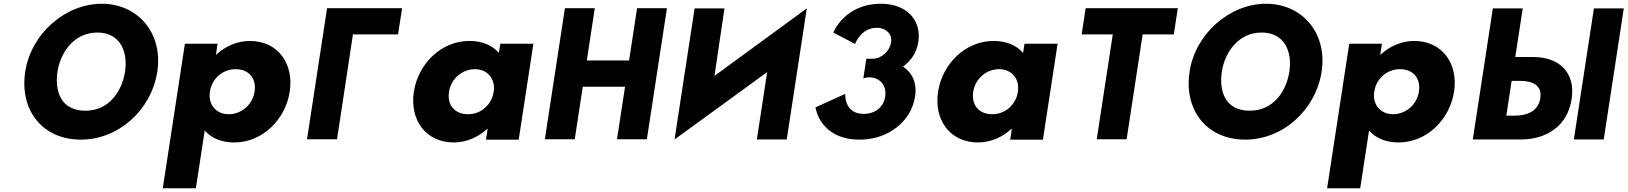

<svg xmlns="http://www.w3.org/2000/svg" viewBox="-20 -747 8706 1027"><path d="M287.6 -363.9C303.6 -468.5 377.4 -573 500.6 -573C624.7 -573 664.8 -468.5 648.8 -363.9C632.8 -259.4 564.1 -154.8 436.6 -154.8C305.7 -154.8 271.6 -259.4 287.6 -363.9ZM115 -363.9C83.7 -159.1 205.5 -0.1 412.9 -0.1C614.4 -0.1 790 -159.1 821.4 -363.9C852.7 -568.8 718.8 -726.9 524.2 -726.9C331.2 -726.9 146.4 -568.8 115 -363.9Z M1341.8 -257C1331 -186 1270.3 -136 1203.3 -136C1137.3 -136 1092 -186 1102.8 -257C1113.5 -327 1171.2 -377 1240.2 -377C1312.2 -377 1352.5 -327 1341.8 -257ZM1529.8 -257C1552.8 -407 1466.3 -528 1316.3 -528C1246.3 -528 1181.6 -497 1137.1 -455H1135.1L1144 -513H969L850.7 260H1027.7L1075 -49C1110.7 -8 1164.2 15 1233.2 15C1383.2 15 1506.9 -107 1529.8 -257Z M1867.8 -562.9H2109.2L2130.7 -703.1H1729.5L1622.2 -1.9H1782.8Z M2381.7 -256C2392.5 -327 2453.2 -377 2520.2 -377C2586.2 -377 2631.5 -327 2620.7 -256C2610 -186 2552.3 -136 2483.3 -136C2411.3 -136 2371 -186 2381.7 -256ZM2193.7 -256C2170.7 -106 2257.2 15 2407.2 15C2477.2 15 2541.9 -16 2586.4 -58H2588.4L2579.5 0H2754.5L2833 -513H2656L2648.5 -464C2612.8 -505 2559.3 -528 2490.3 -528C2340.3 -528 2216.6 -406 2193.7 -256Z M3097.3 -283.2H3323.4L3280.3 -1.9H3440.1L3547.4 -703.1H3387.6L3344.9 -423.5H3118.8L3161.5 -703.1H3001.7L2894.4 -1.9H3054.2Z M4188.2 -0.9 4295.5 -702.1 3801.6 -340.9 3855.2 -702.1H3695.4L3588.1 -0.9L4083.5 -361.3L4028.4 -0.9Z M4553.8 -511.8C4553.8 -511.8 4583.2 -598.5 4671.6 -598.5C4716.7 -598.5 4753.4 -566.2 4746.5 -521.2C4738.7 -470.2 4691.3 -432.8 4648.8 -432.8H4614L4598 -328.2C4598 -328.2 4612.4 -333.3 4629.4 -333.3C4685.5 -333.3 4724 -290.8 4714.8 -230.5C4705.7 -171 4658.1 -137.8 4599.4 -137.8C4494 -137.8 4501.1 -244.9 4501.1 -244.9L4342.1 -172.7C4342.1 -172.7 4363.3 -0.1 4579.2 -0.1C4729.7 -0.1 4854 -96.2 4874.6 -230.5C4885.9 -304.4 4859.2 -358 4809.9 -391.1C4852.7 -420.9 4883.3 -465.1 4892.1 -522.9C4910.3 -641.9 4826.4 -726.9 4693 -726.9C4496.6 -726.9 4437.4 -573 4437.4 -573Z M5185.7 -256C5196.5 -327 5257.2 -377 5324.2 -377C5390.2 -377 5435.5 -327 5424.7 -256C5414 -186 5356.3 -136 5287.3 -136C5215.3 -136 5175 -186 5185.7 -256ZM4997.7 -256C4974.7 -106 5061.2 15 5211.2 15C5281.2 15 5345.9 -16 5390.4 -58H5392.4L5383.5 0H5558.5L5637 -513H5460L5452.5 -464C5416.8 -505 5363.3 -528 5294.3 -528C5144.3 -528 5020.6 -406 4997.7 -256Z M5765.6 -562.9H5932.2L5846.4 -1.9H6006.2L6092 -562.9H6258.6L6280.1 -703.1H5787.1Z M6515.6 -363.9C6531.6 -468.5 6605.4 -573 6728.6 -573C6852.7 -573 6892.8 -468.5 6876.8 -363.9C6860.8 -259.4 6792.1 -154.8 6664.6 -154.8C6533.7 -154.8 6499.6 -259.4 6515.6 -363.9ZM6343 -363.9C6311.7 -159.1 6433.5 -0.1 6640.9 -0.1C6842.4 -0.1 7018 -159.1 7049.4 -363.9C7080.7 -568.8 6946.8 -726.9 6752.2 -726.9C6559.2 -726.9 6374.4 -568.8 6343 -363.9Z M7569.8 -257C7559 -186 7498.3 -136 7431.3 -136C7365.3 -136 7320 -186 7330.8 -257C7341.5 -327 7399.2 -377 7468.2 -377C7540.2 -377 7580.5 -327 7569.8 -257ZM7757.8 -257C7780.8 -407 7694.3 -528 7544.3 -528C7474.3 -528 7409.6 -497 7365.1 -455H7363.1L7372 -513H7197L7078.7 260H7255.7L7303 -49C7338.7 -8 7392.2 15 7461.2 15C7611.2 15 7734.9 -107 7757.8 -257Z M8065.7 -314.5H8110.8C8173.7 -314.5 8229.9 -293.3 8219 -221.9C8207.9 -149.6 8145.2 -128.4 8082.3 -128.4H8037.2ZM7857.9 -0.9H8113.8C8250.6 -0.9 8364.3 -71.4 8386.5 -216.8C8408.6 -361.3 8318.1 -442 8181.3 -442H8085.2L8125 -702.1H7965.2ZM8665.6 -702.1H8505.8L8398.5 -0.9H8558.3Z"/></svg>

Font: Sztylet
Style: BdObl
Weight: 700
Foundry: Cannot Into Space Fonts, PlusOne Fonts
Version: Version 0.12